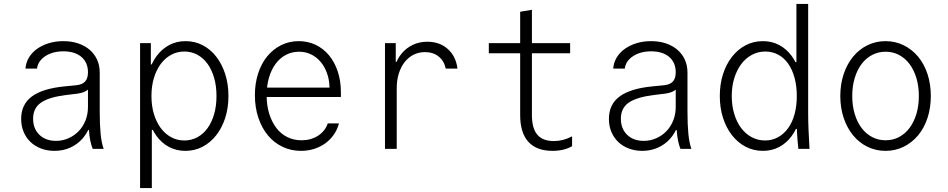

<svg xmlns="http://www.w3.org/2000/svg" viewBox="-20 -760 4840 980"><path d="M429 -391Q429 -360 414.5 -344Q400 -328 370 -325L309 -319Q197 -308 142.5 -267.5Q88 -227 88 -153Q88 -117 100.5 -87Q113 -57 135.5 -35.5Q158 -14 189.5 -2Q221 10 258 10Q302 10 338.5 -6.5Q375 -23 401 -52.5Q427 -82 441.5 -123Q456 -164 456 -214L404 -96H434Q436 -65 441 -41.5Q446 -18 453 0H509Q498 -31 493.5 -77.5Q489 -124 489 -193V-390Q489 -426 475.5 -455.5Q462 -485 437.5 -506Q413 -527 379 -538.5Q345 -550 303 -550Q263 -550 229 -539.5Q195 -529 169 -510.5Q143 -492 127.5 -466Q112 -440 110 -410H169Q174 -449 211.5 -473.5Q249 -498 304 -498Q362 -498 395.5 -469.5Q429 -441 429 -391ZM429 -327V-214Q429 -177 416.5 -145.5Q404 -114 382 -91Q360 -68 330 -54.5Q300 -41 266 -41Q213 -41 181 -72Q149 -103 149 -154Q149 -208 189 -236Q229 -264 317 -275L375 -282Q414 -287 433 -306Q452 -325 452 -365Z M927 -550Q881 -550 843.5 -530Q806 -510 779 -473.5Q752 -437 737.5 -385Q723 -333 723 -270Q723 -206 737.5 -154.5Q752 -103 778.5 -66.5Q805 -30 842.5 -10Q880 10 926 10Q974 10 1014 -11Q1054 -32 1083.5 -69.5Q1113 -107 1129.5 -158Q1146 -209 1146 -270Q1146 -331 1129.5 -382Q1113 -433 1084 -470.5Q1055 -508 1015 -529Q975 -550 927 -550ZM921 -497Q957 -497 987.5 -480.5Q1018 -464 1039.5 -434Q1061 -404 1073 -362.5Q1085 -321 1085 -270Q1085 -219 1073 -177.5Q1061 -136 1039.5 -106Q1018 -76 987.5 -59.5Q957 -43 921 -43Q884 -43 853 -60Q822 -77 800 -107Q778 -137 765.5 -178.5Q753 -220 753 -270Q753 -320 765.5 -361.5Q778 -403 800 -433Q822 -463 853 -480Q884 -497 921 -497ZM695 -540V200H755V-97H763L738 -300L758 -431H750V-540Z M1322 -265H1720V-289Q1720 -347 1704 -395Q1688 -443 1659.5 -477.5Q1631 -512 1591.5 -531Q1552 -550 1505 -550Q1456 -550 1415 -529.5Q1374 -509 1344 -472.5Q1314 -436 1297.5 -385Q1281 -334 1281 -274Q1281 -212 1298.5 -159.5Q1316 -107 1347 -69.5Q1378 -32 1421.5 -11Q1465 10 1516 10Q1552 10 1583.5 0Q1615 -10 1640.5 -28.5Q1666 -47 1684 -73Q1702 -99 1710 -130H1653Q1639 -90 1603 -67Q1567 -44 1519 -44Q1479 -44 1446 -60.5Q1413 -77 1390 -107.5Q1367 -138 1354 -180Q1341 -222 1341 -273Q1341 -323 1353 -364Q1365 -405 1387 -434.5Q1409 -464 1439.5 -480Q1470 -496 1506 -496Q1539 -496 1566.5 -483Q1594 -470 1615 -446Q1636 -422 1648.5 -388Q1661 -354 1662 -313H1322Z M2005 0V-310Q2005 -351 2015.5 -384.5Q2026 -418 2045 -442.5Q2064 -467 2090.5 -480.5Q2117 -494 2149 -494Q2191 -494 2219 -471.5Q2247 -449 2255 -410H2315Q2307 -473 2265.5 -510Q2224 -547 2161 -547Q2121 -547 2088 -531.5Q2055 -516 2031.5 -488.5Q2008 -461 1995 -422Q1982 -383 1982 -336L2008 -444H2000V-540H1945V0Z M2695 -173V-488H2890V-540H2695V-710L2635 -700V-540H2475V-488H2635V-173Q2635 -82 2677 -36Q2719 10 2800 10Q2829 10 2854.5 4Q2880 -2 2900 -14V-64Q2877 -52 2854 -46Q2831 -40 2807 -40Q2750 -40 2722.5 -72.5Q2695 -105 2695 -173Z M3429 -391Q3429 -360 3414.5 -344Q3400 -328 3370 -325L3309 -319Q3197 -308 3142.5 -267.5Q3088 -227 3088 -153Q3088 -117 3100.5 -87Q3113 -57 3135.5 -35.5Q3158 -14 3189.5 -2Q3221 10 3258 10Q3302 10 3338.5 -6.5Q3375 -23 3401 -52.5Q3427 -82 3441.5 -123Q3456 -164 3456 -214L3404 -96H3434Q3436 -65 3441 -41.5Q3446 -18 3453 0H3509Q3498 -31 3493.5 -77.5Q3489 -124 3489 -193V-390Q3489 -426 3475.5 -455.5Q3462 -485 3437.5 -506Q3413 -527 3379 -538.5Q3345 -550 3303 -550Q3263 -550 3229 -539.5Q3195 -529 3169 -510.5Q3143 -492 3127.5 -466Q3112 -440 3110 -410H3169Q3174 -449 3211.5 -473.5Q3249 -498 3304 -498Q3362 -498 3395.5 -469.5Q3429 -441 3429 -391ZM3429 -327V-214Q3429 -177 3416.5 -145.5Q3404 -114 3382 -91Q3360 -68 3330 -54.5Q3300 -41 3266 -41Q3213 -41 3181 -72Q3149 -103 3149 -154Q3149 -208 3189 -236Q3229 -264 3317 -275L3375 -282Q3414 -287 3433 -306Q3452 -325 3452 -365Z M3874 10Q3920 10 3957.5 -10Q3995 -30 4021.5 -66.5Q4048 -103 4062.5 -154.5Q4077 -206 4077 -270Q4077 -334 4062.5 -385.5Q4048 -437 4021.5 -473.5Q3995 -510 3957.5 -530Q3920 -550 3874 -550Q3826 -550 3786 -529Q3746 -508 3716.5 -470.5Q3687 -433 3670.5 -382Q3654 -331 3654 -270Q3654 -209 3670.5 -158Q3687 -107 3716.5 -69.5Q3746 -32 3786 -11Q3826 10 3874 10ZM3885 -43Q3848 -43 3816.5 -60Q3785 -77 3762.5 -107Q3740 -137 3727.5 -179Q3715 -221 3715 -270Q3715 -320 3728 -361.5Q3741 -403 3763.5 -433Q3786 -463 3817.5 -480Q3849 -497 3886 -497Q3922 -497 3952 -481Q3982 -465 4003 -435Q4024 -405 4035.5 -363Q4047 -321 4047 -270Q4047 -219 4035.5 -177Q4024 -135 4002.5 -105.5Q3981 -76 3951 -59.5Q3921 -43 3885 -43ZM4055 0H4112Q4109 -48 4107 -95Q4105 -142 4105 -180V-740H4045V-443H4037L4062 -250L4046 -170Q4046 -128 4048 -86Q4050 -44 4055 0ZM4033 -102H4043H4047H4057L4045 -114Z M4500 10Q4550 10 4592.5 -11Q4635 -32 4666 -69Q4697 -106 4714 -157.5Q4731 -209 4731 -270Q4731 -331 4714 -382.5Q4697 -434 4666 -471Q4635 -508 4592.5 -529Q4550 -550 4500 -550Q4450 -550 4407.5 -529Q4365 -508 4334.5 -471Q4304 -434 4286.5 -382.5Q4269 -331 4269 -270Q4269 -209 4286.5 -157.5Q4304 -106 4334.5 -69Q4365 -32 4407.5 -11Q4450 10 4500 10ZM4500 -44Q4463 -44 4431.5 -60.5Q4400 -77 4377.5 -107Q4355 -137 4342.5 -178.5Q4330 -220 4330 -270Q4330 -320 4342.5 -361.5Q4355 -403 4377.5 -433Q4400 -463 4431.5 -479.5Q4463 -496 4500 -496Q4538 -496 4569 -479.5Q4600 -463 4622.5 -433Q4645 -403 4657.5 -361.5Q4670 -320 4670 -270Q4670 -220 4657.5 -178.5Q4645 -137 4622.5 -107Q4600 -77 4569 -60.5Q4538 -44 4500 -44Z"/></svg>

Font: CommitMonoV142 ExtLt
Style: Regular
Weight: 200
Monospace: yes
Designer: Eigil Nikolajsen
Foundry: Eigil Nikolajsen
Version: Version 1.142